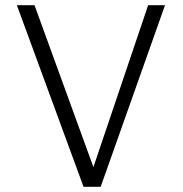

<svg xmlns="http://www.w3.org/2000/svg" viewBox="-20 -720 704 740"><path d="M340 -76 551 -700H616L368 0H302L45 -700H113Z"/></svg>

Font: Antic
Style: Regular
Weight: 400
Version: Version 1.0002